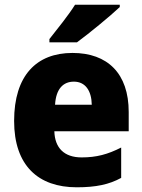

<svg xmlns="http://www.w3.org/2000/svg" viewBox="-20 -786 605 816"><path d="M489 -756V-766H299C271 -721 223 -662 190 -620V-606H307C359 -644 450 -719 489 -756ZM288 -561C135 -561 40 -465 40 -272C40 -82 143 10 306 10C388 10 444 -2 495 -30V-159C438 -130 390 -117 327 -117C252 -117 213 -158 211 -228H527V-310C527 -474 437 -561 288 -561ZM294 -439C343 -439 369 -400 370 -341H214C218 -409 249 -439 294 -439Z"/></svg>

Font: Noto Sans Bengali SemiCondensed ExtraBold
Style: Regular
Weight: 800
Width: 4
Designer: Joana Ranito - Universal Thirst; Jelle Bosma - Monotype Design Team
Foundry: Universal Thirst ehf.
Version: Version 3.000